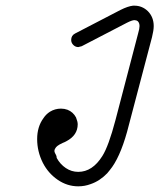

<svg xmlns="http://www.w3.org/2000/svg" viewBox="-20 -486 587 677"><path d="M231 -345Q231 -361 245 -368L405 -451Q431 -464 449 -466H454Q481 -466 501 -447Q522 -426 522 -394Q522 -379 516 -355Q433 -39 428 -21Q402 72 367 114L358 125Q332 152 300 163Q279 171 256 171Q217 171 183.5 148Q150 125 131 88Q111 48 111 4.5Q111 -39 133 -69Q142 -83 156 -92Q174 -103 195 -103Q207 -103 218 -99Q238 -91 248 -72Q254 -57 254 -48Q254 -9 214 12Q209 15 201 18Q188 24 182.5 28.5Q177 33 175 37Q172 42 172 44.5Q172 47 172 48Q173 53 176.5 58.5Q180 64 180 71Q180 71 180 71Q192 93 212 106.5Q232 120 256 120Q306 120 341 64Q363 29 387 -62L467 -368Q472 -385 472 -394Q472 -405 466 -411Q461 -415 454 -415Q446 -415 428 -406L268 -323L256 -320Q246 -320 238.5 -327.5Q231 -335 231 -345Z"/></svg>

Font: TT2020Base
Style: Italic
Weight: 400
Italic angle: -15°
Version: Version 0.2.000